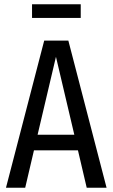

<svg xmlns="http://www.w3.org/2000/svg" viewBox="-20 -879 527 899"><path d="M345 -175H139L98 0H8L187 -689H300L479 0H386ZM328 -248 242 -613 156 -248ZM130 -795V-859H358V-795Z"/></svg>

Font: Fira Sans Compressed
Style: Regular
Weight: 400
Width: 1
Designer: bBox Type GmbH & Carrois Corporate GbR & Edenspiekermann AG
Foundry: bBox Type GmbH & Carrois Corporate GbR & Edenspiekermann AG
Version: Version 4.301